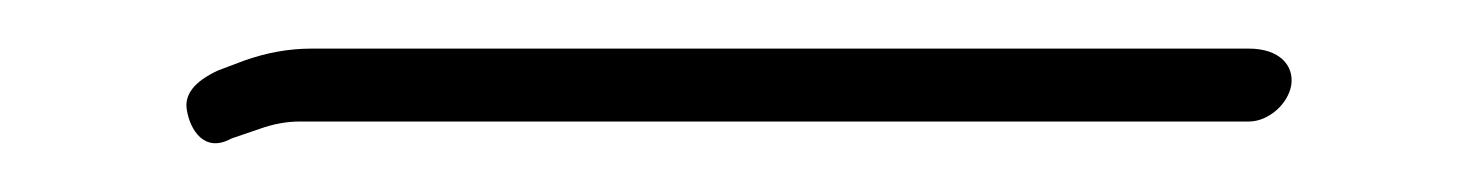

<svg xmlns="http://www.w3.org/2000/svg" viewBox="-20 -28 602 79"><path d="M498.7 -8H108.1C98.8 -8 89.5 -6.3 80.3 -3L69.7 1C60 5.5 55.7 10.9 56.9 17.4C58.3 25.6 64.2 35.1 75.2 29L86.9 25C92.5 23 98 22 103.3 22H493.9C501.8 22 510 14.9 511.3 7C512.5 -0.9 506.6 -8 493.9 -8Z"/></svg>

Font: MewTooHand
Style: WideIta
Weight: 400
Designer: Mew Too, Robert Jablonski
Version: Version 0.77